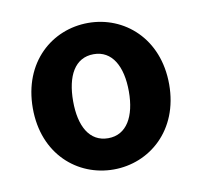

<svg xmlns="http://www.w3.org/2000/svg" viewBox="-54 -869 528 502"><g transform="rotate(-10 210.0 -617.5)"><path d="M210 -423C305 -423 391 -495 391 -617C391 -740 305 -812 210 -812C114 -812 29 -740 29 -617C29 -495 114 -423 210 -423ZM210 -506C160 -506 136 -551 136 -617C136 -684 160 -729 210 -729C259 -729 284 -684 284 -617C284 -551 259 -506 210 -506Z"/></g></svg>

Font: Source Han Sans SC Bold
Style: Regular
Weight: 700
Designer: Ryoko NISHIZUKA (kana & ideographs); Paul D. Hunt (Latin, Greek & Cyrillic); Wenlong ZHANG (bopomofo); Sandoll Communica
Foundry: Adobe Systems Incorporated
Version: Version 1.001;PS 1.001;hotconv 1.0.78;makeotf.lib2.5.61930